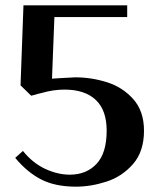

<svg xmlns="http://www.w3.org/2000/svg" viewBox="-20 -680 586 720"><path d="M37 -88 66 -114Q102 -69 149 -47Q196 -25 242 -25Q304 -25 342 -65.5Q380 -106 380 -190Q380 -267 339 -305.5Q298 -344 222 -344Q180 -344 139 -332Q125 -329 97 -321L57 -360L68 -660H457V-616H184L175 -385L205 -387Q256 -390 262 -390Q323 -390 381.5 -371.5Q440 -353 480 -308Q520 -263 520 -190Q520 -112 479 -65Q438 -18 379.5 1Q321 20 265 20Q187 20 134.5 -7Q82 -34 37 -88Z"/></svg>

Font: Philosopher
Style: Bold
Weight: 700
Designer: Jovanny Lemonad
Foundry: Jovanny Lemonad
Version: Version 2.000